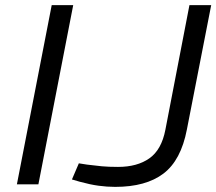

<svg xmlns="http://www.w3.org/2000/svg" viewBox="-20 -720 845 750"><path d="M46 0 182 -700H266L130 0ZM430 10Q398 10 365 5.5Q332 1 292 -10L261 -19L288 -82L320 -77Q351 -73 377.5 -70.5Q404 -68 441 -68Q516 -68 563.5 -101.5Q611 -135 626 -213L720 -700H805L710 -214Q687 -94 618.5 -42Q550 10 430 10Z"/></svg>

Font: REM Light
Style: Italic
Weight: 300
Italic angle: -11°
Designer: Octavio Pardo
Foundry: Ashler Design
Version: Version 1.005;gftools[0.9.28]